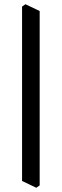

<svg xmlns="http://www.w3.org/2000/svg" viewBox="-20 -775 291 905"><path d="M151 110 84 78V-744L100 -755L167 -723V99Z"/></svg>

Font: Jaini
Style: Regular
Weight: 400
Designer: Maithili Shingre, Girish Dalvi (Devanagari), Taresh Vohra (Latin)
Foundry: Ek Type
Version: Version 2.000; ttfautohint (v1.8.4.7-5d5b)